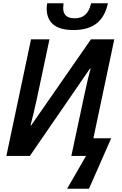

<svg xmlns="http://www.w3.org/2000/svg" viewBox="-20 -955 745 1176"><path d="M429 -771C558 -771 618 -831 641 -935H538C523 -869 490 -843 437 -843C390 -843 367 -864 367 -905C367 -914 368 -923 369 -935H269C267 -925 266 -913 266 -903C266 -829 306 -771 429 -771ZM391 201H525L661 -108H552L680 -714H537L171 -187H167C179 -232 196 -303 206 -351L283 -714H170L19 0H163L531 -535L535 -534C520 -481 506 -418 494 -361L417 0H507Z"/></svg>

Font: Noto Sans SemiCondensed SemiBold
Style: Italic
Weight: 600
Width: 4
Italic angle: -12°
Designer: Monotype Design Team
Foundry: Monotype Imaging Inc.
Version: Version 2.013